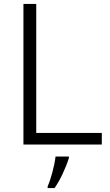

<svg xmlns="http://www.w3.org/2000/svg" viewBox="-20 -734 561 975"><path d="M99 -714H164V-59H497V0H99ZM222 212Q234 186 246 141Q258 96 262 61H330V68Q317 109 297.5 150Q278 191 257 221H222Z"/></svg>

Font: OpenSansMMV
Style: Light
Weight: 300
Foundry: Ascender Corporation
Version: Version 4.001